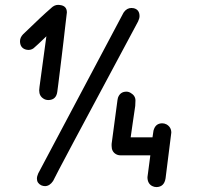

<svg xmlns="http://www.w3.org/2000/svg" viewBox="-20 -762 832 782"><path d="M135.7 -55.7Q135.7 -55.7 482.4 -709Q483.4 -710.9 484.9 -712.9Q497.1 -729.5 515.6 -729.5Q520.5 -729.5 524.9 -728.5Q548.3 -722.7 548.3 -696.3Q548.3 -687.5 542.5 -674.8Q536.6 -664.1 508.8 -611.8Q207 -49.3 196.3 -24.9Q182.6 -4.4 163.6 -3.9Q155.8 -3.9 147.9 -7.3Q130.4 -16.1 130.4 -34.2Q130.4 -43.9 135.7 -55.7ZM122.1 -570.3Q111.8 -559.1 96.7 -558.6Q89.4 -558.6 82.5 -561Q61.5 -568.8 61.5 -594.2Q61.5 -609.4 74.2 -622.6L74.7 -623L75.2 -623.5Q153.3 -699.2 187 -728Q187.5 -728.5 188.5 -729.5Q201.7 -742.2 216.8 -742.2Q219.7 -742.2 223.1 -741.7Q252.4 -738.8 252.4 -711.4L250.5 -695.3Q248.5 -679.7 245.6 -653.8Q242.7 -627.9 239 -596.2Q235.4 -564.5 231.2 -531.2Q227.1 -498 223.6 -469.2Q220.2 -440.4 217.3 -418.5Q214.4 -396.5 213.4 -388.7Q209 -355 177.2 -354.5Q166 -354.5 157.7 -359.9Q139.6 -370.6 139.6 -394Q139.6 -400.9 145 -438.5Q156.2 -519 168.9 -614.3Q167.5 -612.8 165 -610.4Q128.4 -575.2 122.1 -570.3ZM434.6 -175.8 458.5 -354.5Q459 -359.4 460.4 -363.8Q469.2 -388.7 495.1 -388.7Q503.9 -388.7 512.7 -383.3Q531.7 -372.1 531.7 -352.5Q531.7 -342.3 530.8 -330.6Q530.3 -324.2 520.5 -260.7L512.2 -202.6H601.1Q603 -216.8 604.5 -225.6Q605 -231.4 607.4 -236.8Q616.2 -259.8 641.1 -259.8Q649.4 -259.8 658.2 -255.4Q677.7 -244.1 677.7 -221.7L654.3 -35.6Q648.9 -1 617.7 0Q607.9 0 599.6 -4.4Q580.6 -14.6 580.6 -40.5Q580.6 -42.5 583 -58.6Q587.4 -92.8 592.3 -129.4H470.7Q460.4 -129.4 452.1 -134.3Q434.6 -144.5 434.6 -167.5Z"/></svg>

Font: Vibur
Style: Medium
Weight: 400
Version: Version 1.004